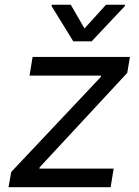

<svg xmlns="http://www.w3.org/2000/svg" viewBox="-20 -784 581 804"><path d="M15.6 0 27 -63.9 402 -461.6 403.4 -467.3H103.7L116.5 -545.5H524.1L512.8 -478.7L146.3 -83.8L144.9 -78.1H456L443.2 0ZM276.3 -764.2 333.8 -664.8 424 -764.2H503.6L502.8 -758.5L363.6 -610.8H286.9L196 -758.5L196.7 -764.2Z"/></svg>

Font: Karasuma Gothic
Style: Italic
Weight: 400
Italic angle: -9.39999°
Designer: Rasmus Andersson / Ryoko Nishizuka
Foundry: Genbu
Version: Version 1.00